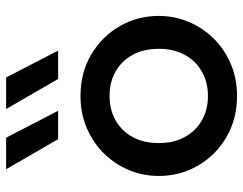

<svg xmlns="http://www.w3.org/2000/svg" viewBox="-105 -695 814 644"><g transform="rotate(-90 302.0 -373.0)"><path d="M302.2 15Q224.2 15 163.6 -20.8Q103 -56.6 68.4 -116.2Q33.8 -175.9 33.8 -247.5Q33.8 -300.2 53.7 -347.7Q73.5 -395.2 109.6 -431.7Q145.8 -468.1 194.8 -489.1Q243.8 -510 302.2 -510Q380.1 -510 440.8 -474.2Q501.4 -438.4 536 -378.8Q570.6 -319.1 570.6 -247.5Q570.6 -194.8 550.7 -147.3Q530.9 -99.8 494.8 -63.3Q458.6 -26.9 409.7 -5.9Q360.8 15 302.2 15ZM302.2 -82.5Q348 -82.5 383.7 -102.8Q419.4 -123 439.9 -159.9Q460.3 -196.9 460.3 -247.5Q460.3 -298.1 440 -335.2Q419.6 -372.3 383.9 -392.4Q348.2 -412.5 302.2 -412.5Q256.2 -412.5 220.5 -392.4Q184.8 -372.3 164.4 -335.2Q144.1 -298.1 144.1 -247.5Q144.1 -196.9 164.5 -159.9Q184.9 -123 220.7 -102.8Q256.4 -82.5 302.2 -82.5ZM359.1 -585 258.3 -759.5H364.1L454.3 -585ZM157.2 -585 56.4 -759.5H162.2L252.4 -585Z"/></g></svg>

Font: Geologica-Sharp
Style: Regular
Weight: 100
Designer: Sindre Bremnes, Frode Helland
Foundry: Monokrom Skriftforlag AS
Version: Version 1.010;gftools[0.9.28]